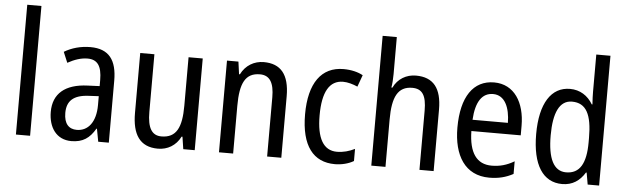

<svg xmlns="http://www.w3.org/2000/svg" viewBox="-48 -935 3653 1120"><g transform="rotate(5 1778.0 -375.0)"><path d="M154 0V-760H71V0Z M460 -546C403 -546 350 -531 307 -505L333 -443C373 -465 411 -478 449 -478C506 -478 533 -443 533 -359V-324L463 -321C331 -316 262 -256 262 -150C262 -58 309 10 396 10C463 10 503 -18 536 -75H539L553 0H615V-363C615 -483 569 -546 460 -546ZM476 -262 533 -265V-213C533 -113 488 -58 422 -58C376 -58 347 -87 347 -151C347 -220 384 -258 476 -262Z M1118 -537H1035V-253C1035 -126 1005 -63 917 -63C861 -63 835 -106 835 -199V-537H752V-186C752 -62 796 10 903 10C959 10 1008 -18 1035 -72H1040L1051 0H1118Z M1475 -547C1419 -547 1369 -518 1342 -464H1337L1327 -537H1260V0H1343V-279C1343 -413 1374 -474 1459 -474C1517 -474 1542 -431 1542 -347V0H1625V-360C1625 -488 1574 -547 1475 -547Z M1939 10C1978 10 2019 0 2049 -18V-89C2017 -73 1982 -63 1945 -63C1866 -63 1826 -131 1826 -266C1826 -403 1866 -473 1946 -473C1973 -473 2004 -464 2031 -452L2056 -521C2027 -537 1988 -547 1942 -547C1813 -547 1741 -448 1741 -265C1741 -80 1813 10 1939 10Z M2235 -543V-760H2152V0H2235V-278C2235 -410 2267 -473 2351 -473C2410 -473 2434 -435 2434 -347V0H2517V-360C2517 -484 2469 -546 2366 -546C2310 -546 2260 -517 2235 -464H2229C2233 -487 2235 -515 2235 -543Z M2824 -546C2702 -546 2633 -445 2633 -265C2633 -102 2701 10 2843 10C2897 10 2940 -1 2983 -24V-98C2939 -72 2898 -61 2851 -61C2763 -61 2718 -125 2716 -252H3005V-308C3005 -444 2942 -546 2824 -546ZM2824 -478C2893 -478 2923 -407 2924 -318H2717C2723 -425 2760 -478 2824 -478Z M3270 10C3331 10 3373 -20 3403 -69H3407L3419 0H3486V-760H3403V-543C3403 -523 3404 -494 3406 -468H3402C3373 -517 3327 -547 3268 -547C3159 -547 3094 -448 3094 -268C3094 -86 3158 10 3270 10ZM3287 -60C3214 -60 3179 -132 3179 -267C3179 -399 3213 -474 3286 -474C3370 -474 3403 -408 3403 -272V-246C3403 -122 3367 -60 3287 -60Z"/></g></svg>

Font: Noto Sans Georgian Condensed
Style: Regular
Weight: 400
Width: 3
Designer: Monotype Design Team, Akaki Razmadze
Foundry: Google LLC
Version: Version 2.005